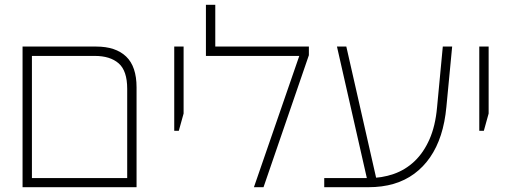

<svg xmlns="http://www.w3.org/2000/svg" viewBox="-20 -780 2130 800"><path d="M74 0V-586H381Q462 -586 505.5 -544.5Q549 -503 549 -416V0ZM113 -38H510V-410Q510 -485 474.5 -516Q439 -547 375 -547H113Z M706 -235V-586H745V-307L725 -235Z M877 -586H1267V-550L1078 0H1038L1227 -547H838V-760H877Z M1331 0V-38H1515Q1571 -38 1620 -55Q1669 -72 1707 -108Q1745 -144 1769.5 -199.5Q1794 -255 1801 -332L1825 -586H1864L1840 -335Q1834 -270 1817 -217.5Q1800 -165 1772 -124.5Q1744 -84 1706 -56Q1668 -28 1620.5 -14Q1573 0 1515 0ZM1511 -27 1384 -586H1423L1550 -27Z M1977 -235V-586H2016V-307L1996 -235Z"/></svg>

Font: Noto Sans Hebrew ExtraLight
Style: Regular
Weight: 250
Designer: Monotype Design Team
Foundry: Monotype Imaging Inc.
Version: Version 2.003